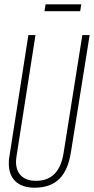

<svg xmlns="http://www.w3.org/2000/svg" viewBox="-20 -863 437 893"><path d="M141 10Q84 10 52.5 -19Q21 -48 21 -103Q21 -114 21.5 -120Q22 -126 24 -137L112 -700H145L57 -137Q48 -83 72 -52.5Q96 -22 148 -22Q256 -22 276 -153L363 -700H397L310 -156Q297 -71 255.5 -30.5Q214 10 141 10ZM187 -811 192 -843H358L353 -811Z"/></svg>

Font: Georama Condensed ExtraLight
Style: Italic
Weight: 200
Width: 3
Italic angle: -9°
Designer: Jean-Baptiste Levee
Foundry: Production Type
Version: Version 1.000